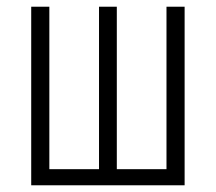

<svg xmlns="http://www.w3.org/2000/svg" viewBox="-20 -552 643 572"><path d="M73 0V-532H127V-48H275V-532H328V-48H476V-532H530V0Z"/></svg>

Font: Noto Sans ExtraCondensed Light
Style: Regular
Weight: 300
Width: 2
Designer: Monotype Design Team
Foundry: Monotype Imaging Inc.
Version: Version 2.013; ttfautohint (v1.8.4.7-5d5b)